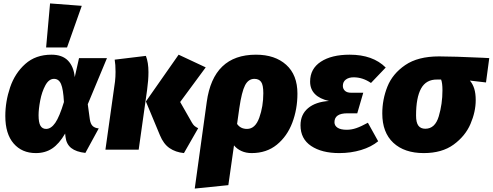

<svg xmlns="http://www.w3.org/2000/svg" viewBox="-20 -873 2874 1120"><path d="M416 -423 441 -534H604L492 -265L504 -177Q508 -150 520.5 -138Q533 -126 556 -124L478 19Q424 13 395.5 -9.5Q367 -32 362 -75L360 -94Q325 -34 284.5 -7Q244 20 189 20Q108 20 59.5 -36Q11 -92 11 -196Q11 -281 39 -363.5Q67 -446 127.5 -500Q188 -554 280 -554Q343 -554 376.5 -519.5Q410 -485 416 -423ZM205 -201Q205 -158 216 -139.5Q227 -121 249 -121Q278 -121 302.5 -156.5Q327 -192 353 -278Q349 -353 336 -383Q323 -413 295 -413Q265 -413 244.5 -375Q224 -337 214.5 -286.5Q205 -236 205 -201ZM457 -839 371 -596H249L272 -853Z M913 -84 831 -281 1022 -554 1180 -480 1031 -278 1100 -157Q1107 -145 1114.5 -138.5Q1122 -132 1136 -125L1053 20Q1004 15 969 -9Q934 -33 913 -84ZM651 -398Q654 -425 654 -454Q654 -497 649 -525L831 -547Q846 -509 846 -452Q846 -405 838 -348L789 0H595Z M1715 -327Q1715 -236 1685 -157Q1655 -78 1595 -29Q1535 20 1448 20Q1415 20 1388.5 8Q1362 -4 1345 -25L1312 207L1116 227L1186 -278Q1224 -554 1473 -554Q1584 -554 1649.5 -495Q1715 -436 1715 -327ZM1516 -329Q1516 -378 1503 -395.5Q1490 -413 1464 -413Q1429 -413 1409.5 -375.5Q1390 -338 1376 -242L1363 -150Q1383 -121 1421 -121Q1469 -121 1492.5 -186.5Q1516 -252 1516 -329Z M1733 -142Q1733 -205 1777 -242Q1821 -279 1899 -284Q1845 -296 1817 -324.5Q1789 -353 1789 -397Q1789 -472 1851.5 -513Q1914 -554 2020 -554Q2155 -554 2230 -479L2144 -389Q2096 -422 2043 -422Q2015 -422 1997.5 -409Q1980 -396 1980 -372Q1980 -355 1992 -343.5Q2004 -332 2029 -332H2099L2064 -212H2006Q1931 -212 1931 -160Q1931 -140 1949 -128Q1967 -116 2003 -116Q2030 -116 2058 -125.5Q2086 -135 2126 -157L2186 -49Q2146 -16 2086.5 2Q2027 20 1959 20Q1857 20 1795 -21.5Q1733 -63 1733 -142Z M2210 -211Q2210 -293 2240 -368Q2270 -443 2344 -493.5Q2418 -544 2541 -544Q2623 -544 2797 -536L2834 -534L2815 -392L2721 -403Q2738 -383 2746.5 -355.5Q2755 -328 2755 -289Q2755 -221 2724.5 -150Q2694 -79 2626 -29.5Q2558 20 2452 20Q2339 20 2274.5 -40Q2210 -100 2210 -211ZM2561 -346Q2561 -390 2553 -409H2530Q2466 -410 2436.5 -357Q2407 -304 2407 -199Q2407 -158 2420.5 -140Q2434 -122 2461 -122Q2518 -122 2539.5 -194.5Q2561 -267 2561 -346Z"/></svg>

Font: FiraGO Heavy
Style: Italic
Weight: 900
Italic angle: -8°
Designer: bBox Type GmbH
Foundry: bBox Type GmbH
Version: Version 1.001